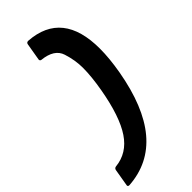

<svg xmlns="http://www.w3.org/2000/svg" viewBox="-348 -838 1037 1037"><g transform="rotate(-45 170.0 -320.0)"><path d="M-43 149Q-54 149 -54 140L-37 40Q-35 28 -23 26Q70 17 126 -66.5Q182 -150 212 -320Q228 -411 228 -477Q228 -535 208.5 -596Q189 -657 99 -666Q90 -668 90 -677L107 -777Q109 -789 122 -789Q366 -772 366 -485Q366 -412 350 -320Q271 128 -43 149Z"/></g></svg>

Font: YamahaIndonesia935. App
Style: Bold Italic
Weight: 700
Italic angle: -10°
Designer: Dalton Maag Ltd
Foundry: Dalton Maag Ltd
Version: Version 1.002; January 01, 2024; Regular/Italic